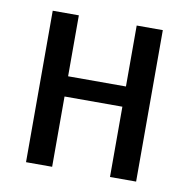

<svg xmlns="http://www.w3.org/2000/svg" viewBox="-62 -548 598 608"><g transform="rotate(10 237.0 -243.5)"><path d="M414 -487V0H330V-226H144V0H60V-487H144V-291H330V-487Z"/></g></svg>

Font: exo2condensed_r
Style: Regular
Weight: 400
Width: 3
Designer: Natanael Gama
Version: Version 1.001;PS 001.001;hotconv 1.0.70;makeotf.lib2.5.58329